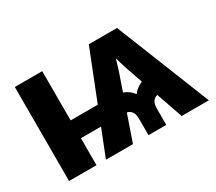

<svg xmlns="http://www.w3.org/2000/svg" viewBox="-101 -714 1024 912"><g transform="rotate(-30 410.5 -258.0)"><path d="M549.9 -337.7 497.7 -515.6H610.5L816.4 0H667.4ZM49.8 -515.6H200.2V0H49.8ZM117.6 -245.7H385V-148H117.6ZM485.4 -90.6Q485.4 -110.7 479 -123.2Q472.6 -135.6 460.2 -141.5Q447.9 -147.3 428.7 -147.7V-245.7Q460.4 -245.7 488.2 -233.5Q515.9 -221.3 534.2 -196.9Q552.4 -221.3 580.2 -233.5Q607.9 -245.7 639.6 -245.7V-147.7Q620.5 -147.3 608.2 -141.5Q595.8 -135.6 589.4 -123.2Q583 -110.7 583 -90.6V0H485.4ZM455.7 -515.6H569.9L516.8 -337.7L400.2 0H252Z"/></g></svg>

Font: Intratopia Thin
Style: Regular
Weight: 100
Designer: Rasmus Andersson
Foundry: rsms
Version: Version 3.000;Glyphs 3.2.3 (3260)